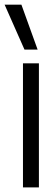

<svg xmlns="http://www.w3.org/2000/svg" viewBox="-63 -810 224 830"><path d="M36.3 0V-536.2H105.2V0ZM42.8 -595.7 -43 -789.7H29.6L99.6 -595.7Z"/></svg>

Font: Georama ExtraCondensed Thin
Style: Regular
Weight: 100
Width: 2
Designer: Jean-Baptiste Levee
Foundry: Production Type
Version: Version 1.001